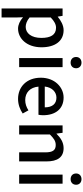

<svg xmlns="http://www.w3.org/2000/svg" viewBox="671 -1502 1054 2436"><g transform="rotate(90 1198.0 -284.0)"><path d="M87 223H202V45L199 -49C245 -9 295 14 343 14C467 14 580 -95 580 -284C580 -454 502 -564 363 -564C301 -564 241 -530 193 -490H191L181 -551H87ZM321 -83C288 -83 245 -96 202 -132V-401C248 -445 289 -468 332 -468C424 -468 461 -397 461 -282C461 -154 401 -83 321 -83Z M717 0H832V-551H717ZM775 -653C817 -653 846 -680 846 -723C846 -763 817 -791 775 -791C732 -791 703 -763 703 -723C703 -680 732 -653 775 -653Z M1235 14C1306 14 1370 -11 1420 -45L1380 -118C1340 -92 1298 -77 1249 -77C1154 -77 1088 -140 1079 -245H1436C1439 -259 1442 -281 1442 -304C1442 -459 1363 -564 1217 -564C1089 -564 966 -454 966 -275C966 -93 1084 14 1235 14ZM1078 -325C1089 -421 1150 -473 1219 -473C1299 -473 1342 -419 1342 -325Z M1571 0H1686V-390C1735 -439 1769 -464 1820 -464C1885 -464 1913 -427 1913 -332V0H2028V-346C2028 -486 1976 -564 1859 -564C1784 -564 1727 -524 1677 -474H1675L1665 -551H1571Z M2195 0H2310V-551H2195ZM2253 -653C2295 -653 2324 -680 2324 -723C2324 -763 2295 -791 2253 -791C2210 -791 2181 -763 2181 -723C2181 -680 2210 -653 2253 -653Z"/></g></svg>

Font: ChiuKong Gothic CL Medium
Style: Regular
Weight: 500
Designer: Ryoko NISHIZUKA 西塚涼子 (kana, bopomofo & ideographs); Paul D. Hunt (Latin, Greek & Cyrillic); Sandoll Communications 산돌커뮤니
Foundry: Adobe
Version: Version 1.300